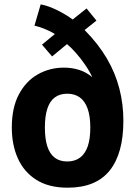

<svg xmlns="http://www.w3.org/2000/svg" viewBox="-20 -848 614 873"><path d="M285.6 -421.9Q319.8 -421.9 343 -405Q366.2 -388.2 378.4 -354Q390.6 -319.8 390.6 -268.1Q390.6 -216.3 378.7 -182.1Q366.7 -147.9 343.3 -130.9Q319.8 -113.8 285.6 -113.8Q251.5 -113.8 229 -130.9Q206.5 -147.9 195.3 -182.1Q184.1 -216.3 184.1 -268.1Q184.1 -319.8 195.3 -354Q206.5 -388.2 229.2 -405Q252 -421.9 285.6 -421.9ZM271 -540.5Q206.1 -540.5 152.1 -510Q98.1 -479.5 65.9 -418.9Q33.7 -358.4 33.7 -268.1Q33.7 -189 61.5 -127.2Q89.4 -65.4 145.8 -30Q202.1 5.4 287.6 5.4Q416 5.4 478.5 -72.3Q541 -149.9 541 -299.3Q541 -374 522.9 -444.6Q504.9 -515.1 466.1 -581.8Q427.2 -648.4 364.7 -711.4L418.5 -754.4L373.5 -809.6L310.5 -759.3Q278.8 -782.7 239 -802.2Q199.2 -821.8 165 -828.1L136.7 -731.4Q158.7 -726.6 184.8 -715.8Q210.9 -705.1 229.5 -693.4L170.9 -645L216.8 -591.3L284.7 -647.5Q302.2 -633.3 324.7 -607.9Q347.2 -582.5 367.4 -553Q387.7 -523.4 399.4 -497.1Q371.6 -520.5 338.9 -530.5Q306.2 -540.5 271 -540.5Z"/></svg>

Font: Estedad-FD-VF Thin
Style: Regular
Weight: 100
Designer: Amin Abedi
Version: Version 5.0